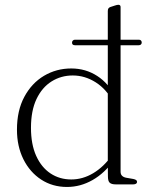

<svg xmlns="http://www.w3.org/2000/svg" viewBox="-20 -750 618 781"><path d="M470.5 -721.5V-51.5Q470.5 -41 476.5 -35Q482.5 -29 493.5 -27L522 -22Q529.5 -20.5 533.5 -17.8Q537.5 -15 537.5 -10Q537.5 -5.5 533.5 -2.8Q529.5 0 522 0H450.5Q433.5 0 426.2 -6.8Q419 -13.5 419 -32.5L418.5 -83.5V-705Q418.5 -712 421 -715.8Q423.5 -719.5 429 -721.5L447.5 -727.5Q452.5 -729 455.5 -729.8Q458.5 -730.5 461.5 -730.5Q466 -730.5 468.2 -728.2Q470.5 -726 470.5 -721.5ZM436 -119 442 -97Q406 -46 356.8 -17.8Q307.5 10.5 252.5 10.5Q193.5 10.5 147.5 -19.5Q101.5 -49.5 75.2 -102.2Q49 -155 49 -222.5Q49 -300.5 79 -356.2Q109 -412 159.2 -441.8Q209.5 -471.5 270 -471.5Q328.5 -471.5 375.5 -441Q422.5 -410.5 449 -356L439.5 -336Q413.5 -387 369.5 -415Q325.5 -443 276 -443Q228.5 -443 189.8 -418.8Q151 -394.5 128.5 -347.2Q106 -300 106 -230Q106 -163 127.2 -116Q148.5 -69 185.5 -44.5Q222.5 -20 270 -20Q316.5 -20 359.2 -45.5Q402 -71 436 -119ZM273 -576.5Q273 -582 276.5 -585.2Q280 -588.5 285 -588.5H544.5Q550.5 -588.5 553.5 -585.2Q556.5 -582 556.5 -577Q556.5 -572 553.2 -569Q550 -566 544.5 -566H285Q273 -566 273 -576.5Z"/></svg>

Font: Fraunces ExtraLight
Style: Regular
Weight: 250
Version: Version 1.000;[b76b70a41]